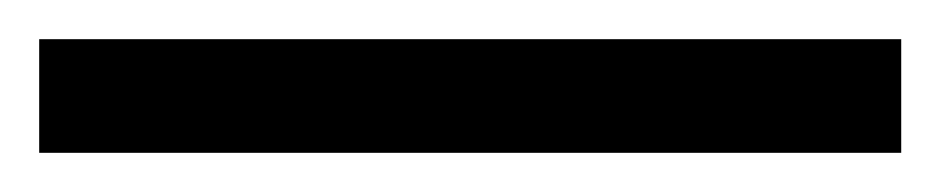

<svg xmlns="http://www.w3.org/2000/svg" viewBox="-20 58 480 98"><path d="M0 78H440V136H0Z"/></svg>

Font: LeckerliOne
Style: Regular
Weight: 400
Designer: Gesine Todt
Foundry: Gesine Todt
Version: Version 1.000